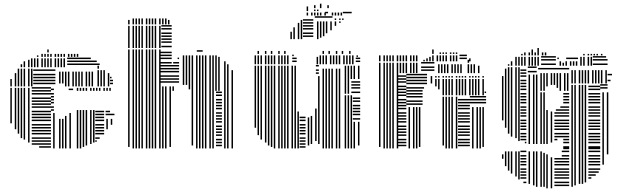

<svg xmlns="http://www.w3.org/2000/svg" viewBox="-20 -804 3361 1040"><path d="M44 -136H36V-328H44ZM68 -104H60V-328H68ZM84 -80H76V-328H84ZM100 -56H92V-328H100ZM116 -48H108V-328H116ZM140 -32H132V-328H140ZM256 -4H192V-12H256ZM256 -20H152V-28H256ZM256 -36H152V-44H256ZM256 -52H152V-60H256ZM256 -76H152V-84H256ZM256 -92H152V-100H256ZM256 -108H152V-116H256ZM256 -124H152V-132H256ZM256 -148H152V-156H256ZM256 -164H152V-172H256ZM256 -180H152V-188H256ZM256 -196H152V-204H256ZM256 -220H152V-228H256ZM256 -236H152V-244H256ZM256 -252H152V-260H256ZM256 -268H152V-276H256ZM256 -292H152V-300H256ZM256 -308H152V-316H256ZM256 -324H152V-332H256ZM276 0H268V-192H276ZM272 -204H256V-212H272ZM272 -220H256V-228H272ZM272 -244H256V-252H272ZM272 -260H256V-268H272ZM272 -276H256V-284H272ZM272 -292H256V-300H272ZM272 -316H256V-324H272ZM308 0H300V-160H308ZM324 0H316V-160H324ZM340 0H332V-176H340ZM364 0H356V-192H364ZM376 -316H352V-324H376ZM404 0H396V-208H404ZM420 0H412V-208H420ZM436 -8H428V-208H436ZM452 -16H444V-208H452ZM476 -24H468V-208H476ZM492 -32H484V-208H492ZM504 -36H496V-44H504ZM520 -52H496V-60H520ZM544 -76H496V-84H544ZM544 -92H496V-100H544ZM544 -108H496V-116H544ZM544 -124H496V-132H544ZM544 -148H496V-156H544ZM544 -164H496V-172H544ZM544 -180H496V-188H544ZM544 -196H496V-204H544ZM564 -104H556V-160H564ZM588 -128H580V-160H588ZM600 -180H552V-188H600ZM576 -196H552V-204H576ZM404 -312H396V-320H404ZM420 -312H412V-320H420ZM436 -312H428V-320H436ZM452 -312H444V-320H452ZM476 -312H468V-320H476ZM492 -312H484V-320H492ZM508 -312H500V-320H508ZM524 -312H516V-320H524ZM548 -312H540V-320H548ZM564 -312H556V-320H564ZM580 -312H572V-320H580ZM404 -320H396V-328H404ZM420 -320H412V-328H420ZM436 -320H428V-328H436ZM452 -320H444V-328H452ZM476 -320H468V-328H476ZM492 -320H484V-328H492ZM508 -320H500V-328H508ZM524 -320H516V-328H524ZM548 -320H540V-328H548ZM564 -320H556V-328H564ZM580 -320H572V-328H580ZM44 -336H36V-376H44ZM68 -336H60V-408H68ZM84 -336H76V-432H84ZM100 -336H92V-432H100ZM116 -336H108V-432H116ZM140 -336H132V-432H140ZM156 -336H148V-432H156ZM280 -348H160V-356H280ZM280 -364H160V-372H280ZM280 -380H160V-388H280ZM280 -396H160V-404H280ZM280 -420H160V-428H280ZM308 -352H300V-416H308ZM324 -352H316V-416H324ZM340 -336H332V-416H340ZM356 -336H348V-416H356ZM380 -336H372V-416H380ZM396 -336H388V-416H396ZM412 -336H404V-416H412ZM428 -336H420V-416H428ZM452 -336H444V-416H452ZM468 -336H460V-416H468ZM484 -336H476V-416H484ZM516 -336H508V-424H516ZM532 -336H524V-424H532ZM548 -336H540V-424H548ZM572 -336H564V-408H572ZM592 -348H576V-356H592ZM592 -364H576V-372H592ZM584 -380H576V-388H584ZM516 -432H508V-448H516ZM100 -440H92V-456H100ZM116 -440H108V-472H116ZM140 -440H132V-480H140ZM156 -440H148V-488H156ZM172 -440H164V-488H172ZM188 -440H180V-488H188ZM212 -440H204V-488H212ZM228 -440H220V-488H228ZM244 -440H236V-488H244ZM260 -440H252V-488H260ZM284 -440H276V-488H284ZM300 -440H292V-488H300ZM316 -440H308V-488H316ZM332 -440H324V-488H332ZM520 -452H344V-460H520ZM504 -468H344V-476H504ZM472 -484H344V-492H472ZM188 -496H180V-504H188ZM212 -496H204V-512H212ZM228 -496H220V-512H228ZM244 -496H236V-512H244ZM260 -496H252V-512H260ZM284 -496H276V-512H284ZM300 -496H292V-512H300ZM316 -496H308V-512H316ZM332 -496H324V-512H332ZM356 -496H348V-512H356ZM372 -496H364V-512H372ZM388 -496H380V-512H388ZM404 -496H396V-512H404ZM244 -520H236V-536H244Z M682 -8H674V-536H682ZM706 0H698V-536H706ZM722 0H714V-536H722ZM738 0H730V-536H738ZM754 0H746V-536H754ZM778 0H770V-536H778ZM794 0H786V-536H794ZM810 0H802V-536H810ZM826 0H818V-536H826ZM850 0H842V-536H850ZM866 0H858V-336H866ZM882 0H874V-336H882ZM906 -8H898V-336H906ZM922 -312H914V-336H922ZM950 -356H846V-364H950ZM950 -372H846V-380H950ZM950 -388H846V-396H950ZM950 -412H846V-420H950ZM950 -428H846V-436H950ZM950 -444H846V-452H950ZM910 -460H846V-468H910ZM950 -460H918V-468H950ZM910 -484H846V-492H910ZM950 -484H942V-492H950ZM910 -500H846V-508H910ZM910 -516H846V-524H910ZM1026 -16H1018V-312H1026ZM1050 0H1042V-312H1050ZM1066 0H1058V-312H1066ZM1082 0H1074V-312H1082ZM1098 0H1090V-312H1098ZM1122 0H1114V-312H1122ZM1138 0H1130V-312H1138ZM1182 -12H1150V-20H1182ZM1182 -28H1150V-36H1182ZM1182 -44H1150V-52H1182ZM1182 -68H1150V-76H1182ZM1182 -84H1150V-92H1182ZM1182 -100H1150V-108H1182ZM1182 -116H1150V-124H1182ZM1182 -140H1150V-148H1182ZM1182 -156H1150V-164H1182ZM1182 -172H1150V-180H1182ZM1182 -188H1150V-196H1182ZM1182 -212H1150V-220H1182ZM1182 -228H1150V-236H1182ZM1182 -244H1150V-252H1182ZM1182 -260H1150V-268H1182ZM1182 -284H1150V-292H1182ZM1182 -300H1150V-308H1182ZM978 -344H970V-504H978ZM994 -344H986V-504H994ZM1010 -320H1002V-504H1010ZM1026 -312H1018V-504H1026ZM1050 -312H1042V-504H1050ZM1066 -312H1058V-504H1066ZM1082 -312H1074V-504H1082ZM1098 -312H1090V-504H1098ZM1122 -312H1114V-504H1122ZM1138 -312H1130V-504H1138ZM1154 -312H1146V-504H1154ZM1170 -312H1162V-496H1170ZM1078 -524H1046V-532H1078ZM1202 0H1194V-472H1202ZM1218 0H1210V-456H1218ZM1242 0H1234V-424H1242ZM682 -544H674V-664H682ZM706 -544H698V-664H706ZM722 -544H714V-664H722ZM738 -544H730V-664H738ZM754 -544H746V-664H754ZM778 -544H770V-664H778ZM794 -544H786V-664H794ZM810 -544H802V-664H810ZM826 -544H818V-664H826ZM850 -544H842V-664H850ZM910 -548H854V-556H910ZM910 -572H854V-580H910ZM910 -588H854V-596H910ZM910 -604H854V-612H910ZM910 -620H854V-628H910ZM910 -644H854V-652H910ZM910 -660H854V-668H910ZM682 -672H674V-696H682ZM706 -672H698V-704H706ZM722 -672H714V-704H722ZM738 -672H730V-704H738ZM754 -672H746V-704H754ZM778 -672H770V-704H778ZM794 -672H786V-704H794ZM810 -672H802V-704H810ZM826 -672H818V-704H826ZM850 -672H842V-704H850ZM866 -672H858V-704H866ZM882 -672H874V-704H882ZM898 -672H890V-696H898Z M1367 -112H1359V-448H1367ZM1383 -72H1375V-448H1383ZM1399 -48H1391V-448H1399ZM1423 -32H1415V-448H1423ZM1439 -16H1431V-448H1439ZM1455 -8H1447V-448H1455ZM1471 0H1463V-448H1471ZM1495 0H1487V-448H1495ZM1511 0H1503V-448H1511ZM1527 0H1519V-448H1527ZM1543 0H1535V-448H1543ZM1567 0H1559V-448H1567ZM1583 0H1575V-448H1583ZM1599 0H1591V-200H1599ZM1635 -4H1603V-12H1635ZM1635 -20H1603V-28H1635ZM1635 -36H1603V-44H1635ZM1635 -52H1603V-60H1635ZM1635 -76H1603V-84H1635ZM1635 -92H1603V-100H1635ZM1635 -108H1603V-116H1635ZM1635 -124H1603V-132H1635ZM1635 -148H1603V-156H1635ZM1635 -164H1603V-172H1635ZM1655 -16H1647V-168H1655ZM1671 -24H1663V-176H1671ZM1695 -40H1687V-216H1695ZM1711 -24H1703V-392H1711ZM1707 -404H1691V-412H1707ZM1707 -420H1691V-428H1707ZM1707 -444H1691V-452H1707ZM1735 0H1727V-432H1735ZM1751 0H1743V-432H1751ZM1767 0H1759V-432H1767ZM1783 0H1775V-432H1783ZM1807 0H1799V-432H1807ZM1823 0H1815V-432H1823ZM1855 0H1847V-288H1855ZM1871 0H1863V-288H1871ZM1887 0H1879V-288H1887ZM1903 0H1895V-144H1903ZM1927 -16H1919V-144H1927ZM1931 -156H1891V-164H1931ZM1931 -180H1891V-188H1931ZM1931 -196H1891V-204H1931ZM1931 -212H1891V-220H1931ZM1931 -228H1891V-236H1931ZM1931 -252H1891V-260H1931ZM1931 -268H1891V-276H1931ZM1855 -296H1847V-376H1855ZM1871 -296H1863V-376H1871ZM1931 -300H1883V-308H1931ZM1931 -324H1883V-332H1931ZM1931 -340H1883V-348H1931ZM1931 -356H1883V-364H1931ZM1855 -376H1847V-448H1855ZM1871 -376H1863V-448H1871ZM1887 -376H1879V-448H1887ZM1903 -376H1895V-448H1903ZM1927 -376H1919V-448H1927ZM1367 -456H1359V-504H1367ZM1383 -456H1375V-504H1383ZM1399 -456H1391V-504H1399ZM1423 -456H1415V-504H1423ZM1439 -456H1431V-504H1439ZM1455 -456H1447V-504H1455ZM1471 -456H1463V-504H1471ZM1495 -456H1487V-504H1495ZM1511 -456H1503V-504H1511ZM1527 -456H1519V-504H1527ZM1543 -456H1535V-504H1543ZM1587 -468H1563V-476H1587ZM1587 -484H1563V-492H1587ZM1571 -500H1563V-508H1571ZM1703 -456H1695V-496H1703ZM1719 -456H1711V-496H1719ZM1735 -456H1727V-496H1735ZM1751 -456H1743V-496H1751ZM1775 -456H1767V-496H1775ZM1791 -456H1783V-496H1791ZM1807 -456H1799V-496H1807ZM1823 -456H1815V-496H1823ZM1847 -456H1839V-496H1847ZM1863 -456H1855V-496H1863ZM1879 -456H1871V-496H1879ZM1895 -456H1887V-496H1895ZM1931 -468H1907V-476H1931ZM1931 -484H1907V-492H1931ZM1719 -496H1711V-504H1719ZM1735 -496H1727V-504H1735ZM1751 -496H1743V-504H1751ZM1775 -496H1767V-504H1775ZM1791 -496H1783V-504H1791ZM1807 -496H1799V-504H1807ZM1823 -496H1815V-504H1823ZM1847 -496H1839V-504H1847ZM1863 -496H1855V-504H1863ZM1879 -496H1871V-504H1879ZM1895 -496H1887V-504H1895ZM1919 -496H1911V-504H1919ZM1383 -512H1375V-528H1383ZM1423 -512H1415V-528H1423ZM1455 -512H1447V-528H1455ZM1495 -512H1487V-528H1495ZM1527 -512H1519V-528H1527ZM1735 -512H1727V-528H1735ZM1767 -512H1759V-528H1767ZM1807 -512H1799V-528H1807ZM1839 -512H1831V-528H1839ZM1879 -512H1871V-528H1879ZM1561 -592H1553V-632H1561ZM1577 -592H1569V-656H1577ZM1601 -592H1593V-680H1601ZM1617 -592H1609V-696H1617ZM1677 -604H1621V-612H1677ZM1677 -620H1621V-628H1677ZM1677 -644H1621V-652H1677ZM1677 -660H1621V-668H1677ZM1677 -676H1621V-684H1677ZM1677 -692H1621V-700H1677ZM1705 -592H1697V-688H1705ZM1721 -600H1713V-688H1721ZM1737 -608H1729V-688H1737ZM1753 -624H1745V-688H1753ZM1777 -640H1769V-688H1777ZM1781 -708H1685V-716H1781ZM1801 -664H1793V-688H1801ZM1825 -680H1817V-688H1825ZM1801 -696H1793V-704H1801ZM1825 -696H1817V-704H1825ZM1841 -696H1833V-704H1841ZM1649 -720H1641V-736H1649ZM1673 -720H1665V-736H1673ZM1689 -720H1681V-736H1689ZM1705 -720H1697V-736H1705ZM1721 -720H1713V-736H1721ZM1745 -720H1737V-736H1745ZM1757 -732H1741V-740H1757ZM1785 -720H1777V-736H1785ZM1801 -720H1793V-736H1801ZM1817 -720H1809V-736H1817ZM1833 -720H1825V-736H1833ZM1885 -732H1837V-740H1885ZM1649 -744H1641V-769H1649ZM1689 -744H1681V-752H1689ZM1705 -744H1697V-752H1705ZM1689 -760H1681V-776H1689ZM1721 -760H1713V-784H1721ZM1761 -760H1753V-776H1761Z M2041 -8H2033V-408H2041ZM2065 0H2057V-408H2065ZM2081 0H2073V-408H2081ZM2097 0H2089V-408H2097ZM2113 0H2105V-408H2113ZM2137 0H2129V-408H2137ZM2181 -12H2133V-20H2181ZM2181 -28H2133V-36H2181ZM2181 -44H2133V-52H2181ZM2181 -68H2133V-76H2181ZM2181 -84H2133V-92H2181ZM2181 -100H2133V-108H2181ZM2181 -116H2133V-124H2181ZM2181 -140H2133V-148H2181ZM2181 -156H2133V-164H2181ZM2181 -172H2133V-180H2181ZM2181 -188H2133V-196H2181ZM2181 -212H2133V-220H2181ZM2181 -228H2133V-236H2181ZM2181 -244H2133V-252H2181ZM2181 -260H2133V-268H2181ZM2181 -284H2133V-292H2181ZM2181 -300H2133V-308H2181ZM2181 -316H2133V-324H2181ZM2181 -332H2133V-340H2181ZM2181 -356H2133V-364H2181ZM2181 -372H2133V-380H2181ZM2181 -388H2133V-396H2181ZM2201 0H2193V-224H2201ZM2225 0H2217V-224H2225ZM2241 0H2233V-224H2241ZM2257 -8H2249V-224H2257ZM2269 -236H2181V-244H2269ZM2269 -252H2181V-260H2269ZM2269 -276H2181V-284H2269ZM2269 -292H2181V-300H2269ZM2269 -308H2181V-316H2269ZM2277 -324H2181V-332H2277ZM2293 -348H2181V-356H2293ZM2293 -364H2181V-372H2293ZM2293 -380H2181V-388H2293ZM2293 -396H2181V-404H2293ZM2321 -352H2313V-392H2321ZM2385 -16H2377V-280H2385ZM2401 0H2393V-280H2401ZM2417 0H2409V-280H2417ZM2433 0H2425V-280H2433ZM2457 0H2449V-280H2457ZM2525 -12H2461V-20H2525ZM2525 -28H2461V-36H2525ZM2525 -44H2461V-52H2525ZM2525 -68H2461V-76H2525ZM2525 -84H2461V-92H2525ZM2525 -100H2461V-108H2525ZM2525 -116H2461V-124H2525ZM2525 -140H2461V-148H2525ZM2525 -156H2461V-164H2525ZM2525 -172H2461V-180H2525ZM2525 -188H2461V-196H2525ZM2525 -212H2461V-220H2525ZM2525 -228H2461V-236H2525ZM2525 -244H2461V-252H2525ZM2525 -260H2461V-268H2525ZM2545 0H2537V-224H2545ZM2569 0H2561V-224H2569ZM2585 0H2577V-224H2585ZM2601 -8H2593V-224H2601ZM2613 -244H2525V-252H2613ZM2613 -260H2525V-268H2613ZM2613 -276H2525V-284H2613ZM2345 -336H2337V-376H2345ZM2361 -320H2353V-376H2361ZM2385 -288H2377V-376H2385ZM2401 -288H2393V-376H2401ZM2417 -288H2409V-376H2417ZM2433 -288H2425V-376H2433ZM2457 -288H2449V-376H2457ZM2473 -288H2465V-376H2473ZM2489 -288H2481V-376H2489ZM2505 -288H2497V-376H2505ZM2529 -288H2521V-376H2529ZM2545 -288H2537V-376H2545ZM2561 -288H2553V-376H2561ZM2577 -288H2569V-376H2577ZM2601 -288H2593V-376H2601ZM2613 -300H2605V-308H2613ZM2345 -384H2337V-392H2345ZM2361 -384H2353V-392H2361ZM2385 -384H2377V-392H2385ZM2401 -384H2393V-392H2401ZM2417 -384H2409V-392H2417ZM2433 -384H2425V-392H2433ZM2457 -384H2449V-392H2457ZM2473 -384H2465V-392H2473ZM2489 -384H2481V-392H2489ZM2505 -384H2497V-392H2505ZM2529 -384H2521V-392H2529ZM2545 -384H2537V-392H2545ZM2561 -384H2553V-392H2561ZM2577 -384H2569V-392H2577ZM2601 -384H2593V-392H2601ZM2041 -408H2033V-464H2041ZM2065 -408H2057V-464H2065ZM2081 -408H2073V-464H2081ZM2097 -408H2089V-464H2097ZM2113 -408H2105V-464H2113ZM2137 -408H2129V-464H2137ZM2153 -408H2145V-464H2153ZM2169 -408H2161V-464H2169ZM2185 -408H2177V-464H2185ZM2209 -408H2201V-464H2209ZM2225 -408H2217V-464H2225ZM2241 -408H2233V-464H2241ZM2333 -420H2261V-428H2333ZM2333 -436H2261V-444H2333ZM2333 -460H2261V-468H2333ZM2361 -408H2353V-456H2361ZM2377 -408H2369V-456H2377ZM2393 -408H2385V-456H2393ZM2409 -408H2401V-456H2409ZM2433 -408H2425V-456H2433ZM2449 -408H2441V-456H2449ZM2465 -408H2457V-456H2465ZM2481 -408H2473V-456H2481ZM2521 -408H2513V-456H2521ZM2537 -408H2529V-456H2537ZM2553 -408H2545V-456H2553ZM2577 -408H2569V-448H2577ZM2521 -464H2513V-480H2521ZM2041 -472H2033V-504H2041ZM2065 -472H2057V-504H2065ZM2081 -472H2073V-504H2081ZM2097 -472H2089V-504H2097ZM2113 -472H2105V-504H2113ZM2137 -472H2129V-504H2137ZM2153 -472H2145V-504H2153ZM2169 -472H2161V-504H2169ZM2185 -472H2177V-504H2185ZM2209 -472H2201V-504H2209ZM2225 -472H2217V-504H2225ZM2241 -472H2233V-504H2241ZM2281 -472H2273V-480H2281ZM2297 -472H2289V-488H2297ZM2313 -472H2305V-496H2313ZM2329 -472H2321V-504H2329ZM2353 -472H2345V-504H2353ZM2369 -472H2361V-504H2369ZM2385 -472H2377V-504H2385ZM2401 -472H2393V-504H2401ZM2425 -472H2417V-504H2425ZM2441 -472H2433V-504H2441ZM2457 -472H2449V-504H2457ZM2509 -484H2469V-492H2509ZM2509 -500H2469V-508H2509ZM2529 -472H2521V-488H2529ZM2329 -512H2321V-536H2329ZM2369 -512H2361V-520H2369ZM2385 -512H2377V-520H2385ZM2401 -512H2393V-520H2401ZM2425 -512H2417V-520H2425ZM2441 -512H2433V-520H2441ZM2457 -512H2449V-520H2457Z M2707 56H2699V32H2707ZM2707 -152H2699V-392H2707ZM2723 96H2715V16H2723ZM2723 -112H2715V-432H2723ZM2739 120H2731V16H2739ZM2739 -80H2731V-440H2739ZM2755 136H2747V16H2755ZM2755 -64H2747V-440H2755ZM2779 152H2771V16H2779ZM2779 -56H2771V-440H2779ZM2795 168H2787V16H2795ZM2795 -40H2787V-440H2795ZM2831 188H2815V180H2831ZM2831 164H2799V156H2831ZM2831 148H2799V140H2831ZM2831 132H2799V124H2831ZM2831 116H2799V108H2831ZM2831 92H2799V84H2831ZM2831 76H2799V68H2831ZM2831 60H2799V52H2831ZM2831 44H2799V36H2831ZM2831 20H2799V12H2831ZM2831 -28H2823V-36H2831ZM2831 -44H2799V-52H2831ZM2831 -60H2799V-68H2831ZM2831 -76H2799V-84H2831ZM2831 -100H2799V-108H2831ZM2831 -116H2799V-124H2831ZM2831 -132H2799V-140H2831ZM2831 -148H2799V-156H2831ZM2831 -172H2799V-180H2831ZM2831 -188H2799V-196H2831ZM2831 -204H2799V-212H2831ZM2831 -220H2799V-228H2831ZM2831 -244H2799V-252H2831ZM2831 -260H2799V-268H2831ZM2831 -276H2799V-284H2831ZM2831 -292H2799V-300H2831ZM2831 -316H2799V-324H2831ZM2831 -332H2799V-340H2831ZM2831 -348H2799V-356H2831ZM2831 -364H2799V-372H2831ZM2831 -388H2799V-396H2831ZM2831 -404H2799V-412H2831ZM2831 -420H2799V-428H2831ZM2851 192H2843V16H2851ZM2851 -24H2843V-400H2851ZM2875 200H2867V16H2875ZM2875 -24H2867V-400H2875ZM2891 208H2883V16H2891ZM2891 -24H2883V-400H2891ZM2887 -412H2839V-420H2887ZM2887 -436H2839V-444H2887ZM2915 208H2907V16H2915ZM2915 -24H2907V-304H2915ZM2931 208H2923V24H2931ZM2931 -24H2923V-304H2931ZM2947 216H2939V32H2947ZM2947 -24H2939V-208H2947ZM2971 216H2963V48H2971ZM2971 -32H2963V-200H2971ZM3063 204H2983V196H3063ZM3063 188H2983V180H3063ZM3063 164H2983V156H3063ZM3063 148H2983V140H3063ZM3063 132H2983V124H3063ZM3063 116H2983V108H3063ZM3063 92H2983V84H3063ZM3063 76H2983V68H3063ZM3063 60H2983V52H3063ZM3063 44H3023V36H3063ZM3063 20H3023V12H3063ZM3063 4H3031V-4H3063ZM3063 -4H3031V-12H3063ZM3063 -28H3031V-36H3063ZM2999 -44H2983V-52H2999ZM3063 -44H3031V-52H3063ZM3063 -60H2983V-68H3063ZM3063 -76H2983V-84H3063ZM3063 -100H2983V-108H3063ZM3063 -116H2983V-124H3063ZM3063 -132H2983V-140H3063ZM3063 -148H2983V-156H3063ZM3063 -172H2983V-180H3063ZM3063 -188H2983V-196H3063ZM3063 -204H2991V-212H3063ZM3063 -220H3015V-228H3063ZM3063 -244H3031V-252H3063ZM3063 -260H3031V-268H3063ZM3063 -276H3031V-284H3063ZM3063 -292H3031V-300H3063ZM2915 -312H2907V-408H2915ZM2931 -312H2923V-408H2931ZM2947 -336H2939V-408H2947ZM2971 -344H2963V-408H2971ZM2987 -344H2979V-408H2987ZM3003 -328H2995V-408H3003ZM3019 -312H3011V-408H3019ZM3043 -312H3035V-408H3043ZM3059 -312H3051V-408H3059ZM3063 -428H2895V-436H3063ZM3083 208H3075V-344H3083ZM3099 200H3091V-344H3099ZM3123 192H3115V-344H3123ZM3139 192H3131V-344H3139ZM3155 184H3147V-344H3155ZM3183 164H3167V156H3183ZM3207 148H3167V140H3207ZM3223 132H3167V124H3223ZM3231 116H3167V108H3231ZM3231 92H3167V84H3231ZM3231 76H3167V68H3231ZM3231 60H3167V52H3231ZM3231 44H3167V36H3231ZM3231 20H3167V12H3231ZM3231 4H3167V-4H3231ZM3231 -4H3167V-12H3231ZM3231 -28H3167V-36H3231ZM3231 -44H3167V-52H3231ZM3231 -60H3167V-68H3231ZM3231 -76H3167V-84H3231ZM3231 -100H3167V-108H3231ZM3231 -116H3167V-124H3231ZM3231 -132H3167V-140H3231ZM3231 -148H3167V-156H3231ZM3231 -172H3167V-180H3231ZM3231 -188H3167V-196H3231ZM3231 -204H3167V-212H3231ZM3231 -220H3167V-228H3231ZM3231 -244H3167V-252H3231ZM3231 -260H3167V-268H3231ZM3231 -276H3167V-284H3231ZM3231 -292H3167V-300H3231ZM3231 -316H3167V-324H3231ZM3231 -332H3167V-340H3231ZM3251 88H3243V-304H3251ZM3275 32H3267V-304H3275ZM3271 -324H3231V-332H3271ZM3271 -340H3231V-348H3271ZM3083 -352H3075V-424H3083ZM3099 -352H3091V-424H3099ZM3123 -352H3115V-424H3123ZM3139 -352H3131V-424H3139ZM3155 -352H3147V-424H3155ZM3171 -352H3163V-424H3171ZM3195 -352H3187V-424H3195ZM3211 -352H3203V-424H3211ZM3227 -352H3219V-424H3227ZM3243 -352H3235V-424H3243ZM3267 -352H3259V-424H3267ZM3287 -364H3271V-372H3287ZM3295 -396H3271V-404H3295ZM2739 -448H2731V-456H2739ZM2755 -448H2747V-472H2755ZM2779 -448H2771V-496H2779ZM2795 -448H2787V-496H2795ZM2811 -448H2803V-496H2811ZM2827 -448H2819V-496H2827ZM2851 -448H2843V-496H2851ZM2867 -448H2859V-496H2867ZM2883 -448H2875V-496H2883ZM2899 -448H2891V-496H2899ZM2991 -452H2911V-460H2991ZM2991 -476H2911V-484H2991ZM2991 -492H2911V-500H2991ZM3019 -448H3011V-472H3019ZM3035 -448H3027V-464H3035ZM3051 -448H3043V-472H3051ZM3075 -448H3067V-472H3075ZM3091 -448H3083V-472H3091ZM3107 -448H3099V-472H3107ZM3007 -484H2999V-492H3007ZM3111 -484H3047V-492H3111ZM3131 -448H3123V-496H3131ZM3147 -448H3139V-496H3147ZM3171 -448H3163V-496H3171ZM3187 -448H3179V-496H3187ZM3271 -452H3191V-460H3271ZM3271 -476H3191V-484H3271ZM3263 -492H3191V-500H3263ZM2811 -504H2803V-512H2811ZM2827 -504H2819V-520H2827ZM2851 -504H2843V-520H2851ZM2867 -504H2859V-520H2867ZM2883 -504H2875V-520H2883ZM2899 -504H2891V-520H2899ZM2923 -504H2915V-520H2923ZM2939 -504H2931V-520H2939ZM3147 -504H3139V-512H3147ZM3171 -504H3163V-512H3171ZM3187 -504H3179V-512H3187ZM3203 -504H3195V-512H3203ZM3219 -504H3211V-512H3219ZM3243 -504H3235V-512H3243ZM2867 -520H2859V-536H2867ZM2899 -520H2891V-544H2899Z"/></svg>

Font: Rubik Lines
Style: Regular
Weight: 400
Designer: Hubert and Fischer, NaN
Foundry: Hubert and Fischer, NaN
Version: Version 2.201